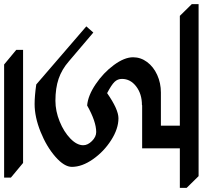

<svg xmlns="http://www.w3.org/2000/svg" viewBox="-148 -780 984 932"><g transform="rotate(90 344.0 -314.0)"><path d="M261 -414Q261 -393 275.5 -378Q290 -363 330 -342Q409 -397 452 -397Q503 -397 558.5 -361.5Q614 -326 651 -273Q688 -220 688 -171Q688 -134 639 -91Q590 -48 518 -19Q446 10 383 10Q344 10 288 2L6 -241L36 -275L176 -156Q215 -122 260.5 -106.5Q306 -91 367 -91Q417 -91 467.5 -111.5Q518 -132 550.5 -163.5Q583 -195 583 -226Q583 -248 562.5 -268.5Q542 -289 519 -289Q468 -289 390 -245Q342 -249 286.5 -286.5Q231 -324 193.5 -375Q156 -426 156 -468Q156 -505 179 -536Q202 -567 241.5 -585Q281 -603 327 -603H488V-695H-45L-102 -753V-786H733L790 -728V-695H598V-512H389L388 -511Q334 -511 297.5 -483Q261 -455 261 -414ZM740 158H191L120 99V66H669L740 125Z"/></g></svg>

Font: Inknut Antiqua Light
Style: Regular
Weight: 300
Designer: Claus Eggers Sørensen
Foundry: Claus Eggers Sørensen
Version: Version 1.003; ttfautohint (v1.8.2) -l 8 -r 50 -G 200 -x 14 